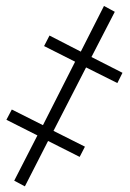

<svg xmlns="http://www.w3.org/2000/svg" viewBox="-20 -643 445 659"><path d="M65.4 -3.4 28.8 -22.9 108.4 -178.2 2 -231.9 20.5 -267.1 127.4 -213.4 237.8 -431.2 131.3 -484.9 149.9 -521 257.3 -465.8 336.9 -622.6 374 -602.5 293.9 -447.3 400.4 -393.1 382.8 -357.9 275.4 -411.6 163.6 -193.8 271.5 -139.6 253.4 -104.5 145 -159.2Z"/></svg>

Font: Open Sans Condensed Light
Style: Italic
Weight: 300
Width: 3
Italic angle: -12°
Designer: Monotype Design Team
Foundry: Monotype Imaging Inc.
Version: Version 3.000; ttfautohint (v1.8.4)